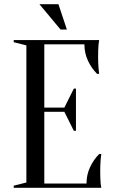

<svg xmlns="http://www.w3.org/2000/svg" viewBox="-20 -890 545 910"><path d="M45 0ZM390 -20Q390 -62 407 -98Q424 -134 450 -160H460Q458 -147 457 -133Q456 -121 455.5 -107Q455 -93 455 -80Q455 -61 455.5 -46.5Q456 -32 457 -21Q458 -9 460 0H45V-10L105 -25V-675L45 -690V-700H450Q448 -691 447 -679Q446 -668 445.5 -653.5Q445 -639 445 -620Q445 -606 445.5 -592.5Q446 -579 447 -567Q448 -553 450 -540H440Q414 -566 397 -602Q380 -638 380 -680H190V-380H285L330 -470H340V-270H330L285 -360H190V-20ZM297 -750H267L167 -870H257Z"/></svg>

Font: Oranienbaum
Style: Regular
Weight: 400
Designer: Oleg Pospelov and Jovanny Lemonad
Foundry: Oleg Pospelov and jovanny Lemonad
Version: Version 1.001; ttfautohint (v0.91) -l 8 -r 50 -G 200 -x 0 -w